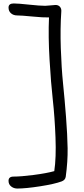

<svg xmlns="http://www.w3.org/2000/svg" viewBox="-20 -801 493 1121"><path d="M81.1 299.8Q60.5 299.8 45.2 287.6Q29.8 275.4 29.8 254.9Q29.8 230 59.1 230Q102.5 230 176.5 220.5Q250.5 210.9 296.9 198.2Q308.6 120.6 304 0.5Q299.3 -119.6 288.3 -218Q277.3 -316.4 269.3 -452.6Q261.2 -588.9 266.1 -699.2Q232.9 -698.2 168.5 -704.6Q104 -710.9 80.1 -710.9Q58.6 -710.9 44.2 -723.4Q29.8 -735.8 29.8 -756.8Q29.8 -780.8 60.1 -780.8Q86.4 -780.8 149.7 -773.9Q212.9 -767.1 244.1 -767.1Q254.9 -767.1 275.1 -769.5Q295.4 -772 304.2 -772Q320.8 -772 330.1 -761.2Q339.4 -750.5 337.9 -733.9Q331.1 -634.8 335 -519.5Q338.9 -404.3 348.1 -313.5Q357.4 -222.7 365.5 -117.9Q373.5 -13.2 374.8 64.5Q376 142.1 363.8 231Q360.8 250 340.8 257.8Q299.3 273.4 214.8 286.6Q130.4 299.8 81.1 299.8Z"/></svg>

Font: Shantell Sans Irregular Bouncy
Style: Regular
Weight: 300
Designer: Stephen Nixon, Anya Danilova, Shantell Martin
Foundry: Arrow Type
Version: Version 1.006;[9816181b4]